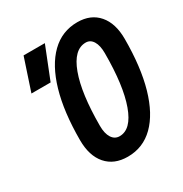

<svg xmlns="http://www.w3.org/2000/svg" viewBox="-166 -829 919 965"><g transform="rotate(-30 293.0 -346.5)"><path d="M300.3 9.8Q221.2 9.8 177 -41Q132.8 -91.8 132.8 -182.6Q132.8 -346.2 166.7 -462.6Q200.7 -579.1 264.2 -641.1Q327.6 -703.1 417 -703.1Q494.6 -703.1 538.3 -652.3Q582 -601.6 582 -511.2Q582 -347.7 548.6 -231Q515.1 -114.3 452.1 -52.2Q389.2 9.8 300.3 9.8ZM315.9 -100.1Q383.3 -100.1 421.4 -205.6Q459.5 -311 459.5 -499Q459.5 -543.5 444.3 -568.4Q429.2 -593.3 402.3 -593.3Q333 -593.3 294.2 -488Q255.4 -382.8 255.4 -194.8Q255.4 -150.4 271.5 -125.2Q287.6 -100.1 315.9 -100.1ZM38.6 -507.8 100.1 -693.4H223.6L149.9 -507.8Z"/></g></svg>

Font: Cascadia Code PL SemiBold
Style: Italic
Weight: 600
Italic angle: -10°
Monospace: yes
Designer: Aaron Bell
Foundry: Saja Typeworks
Version: Version 2404.023; ttfautohint (v1.8.4)